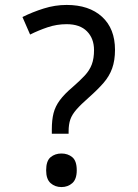

<svg xmlns="http://www.w3.org/2000/svg" viewBox="-20 -744 558 778"><path d="M190 -202V-220Q190 -258 197 -285.5Q204 -313 222.5 -338Q241 -363 273 -390Q304 -417 323.5 -438Q343 -459 352 -483Q361 -507 361 -541Q361 -588 332.5 -617Q304 -646 250 -646Q210 -646 173 -633.5Q136 -621 102 -604L71 -675Q111 -695 157 -709.5Q203 -724 250 -724Q341 -724 393.5 -676Q446 -628 446 -542Q446 -499 434.5 -467Q423 -435 399.5 -408Q376 -381 341 -350Q308 -321 290 -300.5Q272 -280 265 -260Q258 -240 258 -211V-202ZM229 14Q203 14 185 -2Q167 -18 167 -54Q167 -92 185 -107Q203 -122 229 -122Q255 -122 273 -107Q291 -92 291 -54Q291 -18 273 -2Q255 14 229 14Z"/></svg>

Font: ugurmukhi25
Style: Book
Weight: 400
Designer: Jelle Bosma - Monotype Design Team
Foundry: Monotype Imaging Inc.
Version: Version 2.003